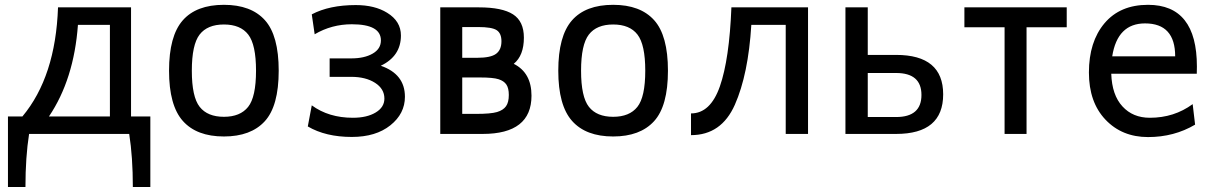

<svg xmlns="http://www.w3.org/2000/svg" viewBox="-20 -542 4935 777"><path d="M424.8 -70.8V-441.4H295.4Q279.3 -220.7 178.2 -70.8ZM70.8 -70.8Q205.1 -231.9 214.8 -512.2H510.3V-70.8H588.4V214.8H517.6Q517.6 93.8 502.9 0H97.7Q83 93.8 83 214.8H12.2V-70.8Z M886.2 10.3Q775.9 10.3 720 -52.5Q664.1 -115.2 664.1 -255.9Q664.1 -396 719.2 -459.2Q774.4 -522.5 886.2 -522.5Q996.1 -522.5 1052 -460.4Q1107.9 -398.4 1107.9 -255.9Q1107.9 -112.8 1051.5 -51.3Q995.1 10.3 886.2 10.3ZM886.2 -69.3Q952.1 -69.3 984.1 -109.4Q1016.1 -149.4 1016.1 -255.9Q1016.1 -361.3 984.6 -402.1Q953.1 -442.9 886.2 -442.9Q819.3 -442.9 787.8 -402.1Q756.3 -361.3 756.3 -255.9Q756.3 -149.9 788.1 -109.6Q819.8 -69.3 886.2 -69.3Z M1403.8 12.2Q1297.9 12.2 1225.6 -30.3L1241.7 -115.7Q1310.1 -65.4 1408.2 -65.4Q1464.8 -65.4 1500.2 -86.7Q1535.6 -107.9 1535.6 -143.1Q1535.6 -182.6 1497.8 -206.8Q1460 -231 1401.4 -231H1314V-305.7H1401.4Q1454.6 -305.7 1488 -325Q1521.5 -344.2 1521.5 -378.4Q1521.5 -443.8 1403.8 -443.8Q1322.3 -443.8 1253.4 -403.3L1241.7 -483.9Q1313 -521.5 1419.9 -521.5Q1496.6 -521.5 1546.9 -490.2Q1602.5 -456.1 1602.5 -398.4Q1602.5 -314.9 1521 -275.9Q1618.7 -242.2 1618.7 -150.4Q1618.7 -82 1559.8 -34.9Q1501 12.2 1403.8 12.2Z M1933.1 0H1761.7V-512.2H1918.5Q2012.2 -512.2 2056.2 -483.9Q2100.1 -455.6 2100.1 -389.6Q2100.1 -317.4 2059.1 -283.7Q2130.9 -247.6 2130.9 -154.8Q2130.9 0 1933.1 0ZM1911.1 -308.1Q1965.8 -308.1 1987.5 -324.2Q2009.3 -340.3 2009.3 -375Q2009.3 -407.2 1990 -419.9Q1970.7 -432.6 1914.6 -432.6H1850.6V-308.1ZM1905.8 -81.1Q1966.3 -81.1 1991.5 -88.6Q2016.6 -96.2 2027.8 -112.1Q2039.1 -127.9 2039.1 -157.7Q2039.1 -185.1 2029.3 -199.7Q2019.5 -214.4 1997.6 -221.4Q1975.6 -228.5 1922.4 -228.5H1850.6V-81.1Z M2461.4 10.3Q2351.1 10.3 2295.2 -52.5Q2239.3 -115.2 2239.3 -255.9Q2239.3 -396 2294.4 -459.2Q2349.6 -522.5 2461.4 -522.5Q2571.3 -522.5 2627.2 -460.4Q2683.1 -398.4 2683.1 -255.9Q2683.1 -112.8 2626.7 -51.3Q2570.3 10.3 2461.4 10.3ZM2461.4 -69.3Q2527.3 -69.3 2559.3 -109.4Q2591.3 -149.4 2591.3 -255.9Q2591.3 -361.3 2559.8 -402.1Q2528.3 -442.9 2461.4 -442.9Q2394.5 -442.9 2363 -402.1Q2331.5 -361.3 2331.5 -255.9Q2331.5 -149.9 2363.3 -109.6Q2395 -69.3 2461.4 -69.3Z M2776.4 4.9V-83Q2855 -83 2893.3 -192.6Q2931.6 -302.2 2939.9 -512.2H3250V0H3159.7V-441.4H3020.5Q3008.3 -241.2 2953.9 -118.2Q2899.4 4.9 2776.4 4.9Z M3606.4 0H3401.4V-512.2H3491.7V-319.8H3606.4Q3796.9 -319.8 3796.9 -160.2Q3796.9 0 3606.4 0ZM3606.4 -68.4Q3709 -68.4 3709 -157.7Q3709 -246.6 3606.4 -246.6H3491.7V-68.4Z M4134.3 0H4045.4V-431.6H3882.8V-512.2H4296.9V-431.6H4134.3Z M4626 12.7Q4520.5 12.7 4453.6 -57.9Q4386.7 -128.4 4386.7 -248.5Q4386.7 -373 4449.7 -447.8Q4512.7 -522.5 4626 -522.5Q4823.7 -522.5 4823.7 -272.9Q4823.7 -250.5 4823.2 -243.7H4477.1Q4480 -157.2 4522.5 -111.3Q4564.5 -65.4 4633.3 -65.4Q4731.4 -65.4 4806.6 -120.6L4816.4 -37.6Q4731.4 12.7 4626 12.7ZM4735.8 -314Q4735.8 -447.3 4613.8 -447.3Q4502 -447.3 4481 -314Z"/></svg>

Font: Cadman
Style: Regular
Weight: 400
Designer: Paul James MIller
Foundry: High-Logic / Made with FontCreator
Version: Version 2.114;March 28, 2021;FontCreator 13.0.0.2683 64-bit